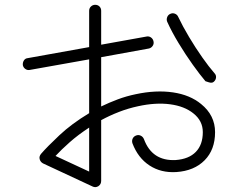

<svg xmlns="http://www.w3.org/2000/svg" viewBox="-20 -781 1040 799"><path d="M365 -5 159 -101Q148 -107 145 -119Q142 -130 151 -141Q176 -170 227 -218Q278 -266 351 -310V-534L104 -490Q94 -488 85.5 -494Q77 -500 75 -510Q74 -521 79.5 -529.5Q85 -538 95 -539L351 -585V-736Q351 -747 358.5 -754Q366 -761 376 -761Q387 -761 394 -754Q401 -747 401 -736V-595L590 -629Q600 -631 608.5 -625Q617 -619 619 -608Q621 -598 615 -589.5Q609 -581 599 -579L401 -543V-338Q434 -354 470 -367.5Q506 -381 545 -389Q629 -407 700 -396.5Q771 -386 817 -348Q875 -301 875 -231Q875 -158 831.5 -114Q788 -70 714 -65Q650 -61 602 -92.5Q554 -124 531 -185Q528 -195 532 -204Q536 -213 546 -217Q556 -221 565.5 -216.5Q575 -212 579 -202Q613 -110 711 -115Q766 -119 795 -149Q824 -179 824 -231Q824 -278 785 -309Q748 -339 688 -347Q628 -355 555 -339Q513 -330 474.5 -315Q436 -300 401 -281V-28Q401 -14 389 -6Q377 1 365 -5ZM870 -441Q863 -434 849 -438.5Q835 -443 835 -443Q812 -470 782 -512Q752 -554 723.5 -601Q695 -648 676 -690Q672 -699 675.5 -709Q679 -719 688 -723Q698 -728 708 -724Q718 -720 722 -710Q740 -672 766.5 -627.5Q793 -583 821.5 -542.5Q850 -502 872 -477Q880 -469 879 -458.5Q878 -448 870 -441ZM351 -67V-250Q305 -220 270 -189Q235 -158 211 -132Z"/></svg>

Font: Zen Kurenaido
Style: Regular
Weight: 400
Designer: Yoshimichi Ohira
Foundry: Positype
Version: Version 1.001